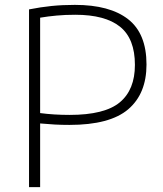

<svg xmlns="http://www.w3.org/2000/svg" viewBox="-20 -767 670 787"><path d="M99 0V-728.5Q147 -738 191.5 -742.5Q236 -747 287 -747Q430 -747 505.2 -688.2Q580.5 -629.5 580.5 -502.5Q580.5 -383 505.5 -319Q430.5 -255 264.5 -255Q233 -255 205 -256.5Q177 -258 144.5 -261V0ZM265.5 -296Q409 -296 471 -347.5Q533 -399 533 -501Q533 -608.5 472 -657.5Q411 -706.5 288.5 -706.5Q247 -706.5 212 -703.2Q177 -700 144.5 -694.5V-303.5Q201 -296 265.5 -296Z"/></svg>

Font: Encode Sans SmExp XLt
Style: Regular
Weight: 200
Width: 6
Designer: Multiple Designers
Foundry: Impallari Type
Version: Version 3.002; ttfautohint (v1.8.3) -l 8 -r 50 -G 200 -x 14 